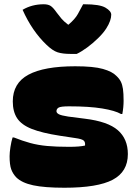

<svg xmlns="http://www.w3.org/2000/svg" viewBox="-20 -871 640 901"><path d="M340 -618H311Q274 -618 250.5 -625.5Q227 -633 198 -661Q130 -726 86 -825Q130 -851 185 -851Q206 -851 218 -843Q230 -835 246 -812Q257 -797 268.5 -783.5Q280 -770 300 -755H301Q332 -781 345.5 -805.5Q359 -830 370 -851H376Q448 -851 475 -835Q502 -819 502 -802Q502 -789 496.5 -773Q491 -757 479 -738Q465 -716 440.5 -692Q416 -668 389.5 -648.5Q363 -629 340 -618ZM304 -182Q354 -182 379 -188Q381 -205 372 -212Q363 -219 334 -223L261 -234Q177 -247 129 -266Q81 -285 60.5 -316Q40 -347 40 -395Q40 -481 113.5 -520.5Q187 -560 333 -560Q419 -560 463 -547.5Q507 -535 526 -515Q540 -502 547 -488Q554 -474 557 -453.5Q560 -433 560 -398Q560 -368 554 -336H548Q520 -352 459.5 -362Q399 -372 304 -372Q265 -372 255 -366Q245 -360 245 -349Q245 -341 256 -335Q267 -329 300 -324L378 -314Q486 -301 533 -260Q580 -219 580 -148Q580 -65 509 -27.5Q438 10 282 10Q189 10 135.5 -1.5Q82 -13 56 -39Q40 -56 32.5 -77Q25 -98 25 -138Q25 -155 29 -181Q33 -207 39 -226H45Q85 -210 121.5 -200Q158 -190 201 -186Q244 -182 304 -182Z"/></svg>

Font: Recursive Mn Csl St XBk
Style: Regular
Weight: 1000
Monospace: yes
Version: Version 1.079;hotconv 1.0.112;makeotfexe 2.5.65598; ttfautoh